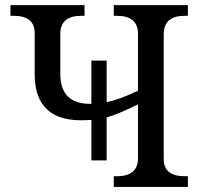

<svg xmlns="http://www.w3.org/2000/svg" viewBox="-20 -734 796 754"><path d="M338.9 -263.2 320.8 -262.2Q116.2 -251 116.2 -442.9V-604Q116.2 -671.9 34.2 -671.9H21V-713.9H312V-671.9H298.8Q216.8 -671.9 216.8 -600.1V-443.8Q216.8 -326.2 334 -326.2H338.9V-496.1H398.9V-333Q447.8 -342.3 522 -377.9V-600.1Q522 -671.9 439.9 -671.9H426.8V-713.9H717.8V-671.9H705.1Q623 -671.9 623 -600.1V-108.9Q623 -42 705.1 -42H717.8V0H426.8V-42H439.9Q522 -42 522 -113.8V-324.2Q438.5 -283.2 398.9 -272.9V-104H338.9Z"/></svg>

Font: Droid-TTFautohint Serif
Style: Regular
Weight: 400
Foundry: Ascender Corporation
Version: Version 1.00; ttfautohint (v1.00rc1.4-1a1c-dirty) -l 8 -r 50